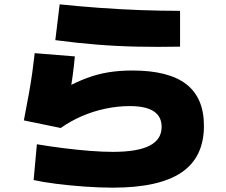

<svg xmlns="http://www.w3.org/2000/svg" viewBox="-20 -810 1040 885"><path d="M500 55Q439 55 369.5 50Q300 45 237.5 37Q175 29 135 20L150 -145Q210 -135 273.5 -127Q337 -119 395.5 -114.5Q454 -110 500 -110Q614 -110 669.5 -138.5Q725 -167 725 -225Q725 -273 688.5 -297Q652 -321 578 -321Q522 -321 465.5 -309Q409 -297 357 -274.5Q305 -252 260 -220L90 -255Q104 -327 113.5 -380Q123 -433 129 -477Q135 -521 140 -565L325 -550Q321 -505 315 -461.5Q309 -418 301 -371L276 -402Q331 -432 381 -450.5Q431 -469 481.5 -477Q532 -485 590 -485Q757 -485 838.5 -422Q920 -359 920 -230Q920 -85 816.5 -15Q713 55 500 55ZM810 -595Q708 -593 613 -595Q518 -597 425 -604.5Q332 -612 235 -625L255 -790Q341 -781 436 -774Q531 -767 626.5 -763.5Q722 -760 810 -760Z"/></svg>

Font: M PLUS 1 Black
Style: Regular
Weight: 900
Designer: Coji Morishita
Foundry: UNDERFOREST DESIGN
Version: Version 1.001